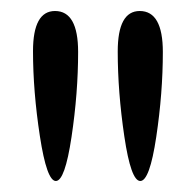

<svg xmlns="http://www.w3.org/2000/svg" viewBox="-20 -924 356 349"><path d="M80 -904Q122 -904 122 -829.5Q122 -755 110 -675Q98 -595 81.5 -595Q65 -595 52.5 -676.5Q40 -758 40 -831Q40 -904 80 -904ZM234 -904Q276 -904 276 -829.5Q276 -755 264 -675Q252 -595 235 -595Q218 -595 206 -676Q194 -757 194 -830.5Q194 -904 234 -904Z"/></svg>

Font: Laila
Style: Regular
Weight: 400
Designer: Hitesh Malaviya
Foundry: Indian Type Foundry
Version: Version 1.302;PS 1.0;hotconv 1.0.78;makeotf.lib2.5.61930; tt